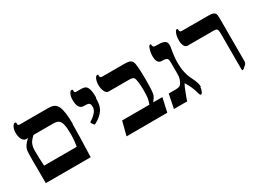

<svg xmlns="http://www.w3.org/2000/svg" viewBox="-31 -1123 2249 1667"><g transform="rotate(-30 1094.0 -289.5)"><path d="M546 -327 544 -325Q544 -232 536 2H86L85 -234Q85 -311 90 -333Q94 -352 110 -374Q123 -393 148 -414H131Q107 -414 92 -440Q77 -466 77 -506Q77 -540 89 -563Q101 -586 112 -586Q121 -586 123 -585Q126 -584 126 -579V-568Q126 -552 146 -552H422Q470 -552 490 -540Q511 -527 522 -503Q534 -477 540 -433Q546 -388 546 -327ZM487 -267V-268Q487 -321 479 -355Q472 -386 455 -400Q438 -414 398 -414H202Q165 -379 155 -354Q144 -327 144 -291Q144 -217 149 -137H476Q487 -190 487 -267Z M836 -423 832 -419Q832 -368 822 -338Q812 -307 789 -283Q768 -260 741 -243Q716 -227 707 -227Q706 -227 704 -229Q703 -230 694 -242Q685 -254 685 -261Q685 -264 690 -267Q718 -282 745 -311Q770 -337 770 -366Q770 -387 766 -395Q761 -405 750 -409Q739 -413 710 -413H703Q678 -413 663 -436Q648 -458 648 -507Q648 -540 659 -564Q670 -587 683 -587Q694 -587 694 -579V-570Q694 -553 711 -553H752Q772 -553 787 -550Q803 -547 813 -535Q824 -522 830 -497Q836 -472 836 -423Z M1305 0 896 1 932 -138H1205Q1219 -173 1222 -201Q1225 -231 1225 -270Q1225 -316 1221 -352Q1216 -392 1206 -403Q1195 -414 1164 -414H957Q934 -414 921 -441Q907 -469 907 -508Q907 -540 918 -565Q928 -589 942 -589Q951 -589 951 -580V-571Q951 -554 973 -554H1185Q1227 -554 1245 -548Q1263 -542 1272 -524Q1281 -506 1284 -454Q1287 -402 1287 -340Q1287 -226 1278 -193Q1275 -184 1264 -166Q1255 -152 1244 -139H1336Z M1670 -49 1665 -48Q1665 -30 1656 -10Q1647 10 1638 10Q1632 10 1629 5Q1626 0 1623 -10Q1615 -44 1599 -81Q1583 -118 1563 -147Q1549 -123 1530 -72Q1508 -16 1504 1H1371L1399 -138H1464Q1497 -138 1511 -146Q1524 -153 1538 -184Q1551 -214 1550 -248V-355Q1550 -386 1546 -394Q1541 -404 1531 -408Q1519 -413 1499 -413H1489Q1439 -413 1439 -488Q1439 -524 1450 -557Q1460 -588 1471 -588Q1480 -588 1480 -578Q1480 -568 1486 -560Q1492 -553 1512 -553H1526Q1565 -553 1582 -547Q1600 -541 1608 -531Q1617 -520 1617 -499Q1617 -486 1614 -471Q1611 -458 1608 -436Q1605 -415 1602 -390Q1599 -363 1599 -326Q1599 -227 1639 -150Q1657 -115 1664 -91Q1670 -70 1670 -49Z M1756 -416 1752 -415Q1730 -415 1718 -436Q1706 -457 1706 -495Q1706 -531 1716 -558Q1727 -587 1737 -587Q1748 -587 1748 -578V-569Q1748 -565 1753 -558Q1757 -552 1771 -552H2031Q2067 -552 2082 -546Q2097 -540 2103 -528Q2109 -516 2109 -485V-52Q2109 -30 2091 -17L2077 -5Q2063 7 2059 7Q2053 7 2052 3Q2051 0 2051 -13V-358Q2051 -383 2048 -395Q2045 -407 2038 -411Q2030 -416 2011 -416Z"/></g></svg>

Font: Libra Serif Modern
Style: Bold
Weight: 700
Designer: Stefan Peev, Context Ltd
Foundry: Ascender Corporation
Version: Version 1.000